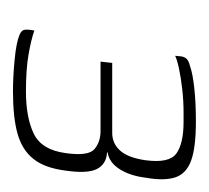

<svg xmlns="http://www.w3.org/2000/svg" viewBox="-33 -544 322 296"><g transform="rotate(90 128.0 -396.0)"><path d="M121 -255Q99 -255 72.5 -257.5Q46 -260 34 -265Q29 -267 27 -270Q25 -273 26 -281L27 -288Q41 -283 64 -279Q87 -275 121 -275Q161 -275 186 -287Q211 -299 216 -336Q221 -371 210 -380.5Q199 -390 182 -390H75L77 -408H185Q201 -408 212 -420Q223 -432 227 -459Q232 -496 216.5 -507Q201 -518 168 -518Q164 -518 160.5 -518Q157 -518 153 -518Q136 -518 118 -516Q100 -514 86 -511Q72 -508 66 -505L67 -515Q68 -520 71 -523Q74 -526 82 -528Q93 -532 115.5 -534.5Q138 -537 167 -537Q208 -537 228 -529.5Q248 -522 253.5 -505Q259 -488 254 -460Q251 -435 240.5 -419Q230 -403 215 -401V-400Q233 -399 240.5 -384.5Q248 -370 243 -336Q239 -304 225 -286.5Q211 -269 186 -262Q161 -255 121 -255Z"/></g></svg>

Font: Genos ExtraLight
Style: Italic
Weight: 250
Italic angle: -8°
Designer: Robert E. Leuschke
Foundry: Robert E. Leuschke
Version: Version 1.010